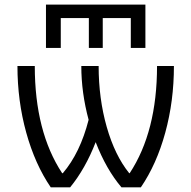

<svg xmlns="http://www.w3.org/2000/svg" viewBox="-20 -802 819 822"><path d="M240.2 -724.6V-596.7H176.8V-782.2H602.5V-596.7H540V-724.6H419.9V-596.7H360.4V-724.6ZM535.2 -60.5Q652.3 -238.3 652.3 -519.5H724.6Q724.6 -369.1 687.5 -233.9Q650.4 -98.6 583 0H500Q434.6 -77.1 389.6 -193.4Q345.7 -80.1 280.3 0H197.3Q129.9 -98.6 92.3 -234.4Q54.7 -370.1 54.7 -519.5H128.9Q128.9 -238.3 246.1 -60.5H249Q323.2 -147.5 359.4 -289.1Q328.1 -405.3 328.1 -519.5H402.3Q402.3 -379.9 437 -258.3Q471.7 -136.7 533.2 -60.5Z"/></svg>

Font: Gen Shin Gothic Normal
Style: Regular
Weight: 300
Designer: [Source Han Sans]
Ryoko NISHIZUKA  (kana & ideographs); Paul D. Hunt (Latin, Greek & Cyrillic); Wenlong ZHANG  (bopomofo
Version: Version 1.002.20150607